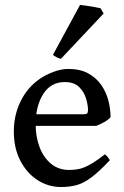

<svg xmlns="http://www.w3.org/2000/svg" viewBox="-20 -751 509 786"><path d="M432.6 -271Q423.8 -260.7 406.7 -251.2Q389.6 -241.7 374 -235.8H88.9L89.8 -283.2H321.8Q333 -283.2 336.7 -286.9Q340.3 -290.5 340.3 -300.8Q340.3 -318.8 332.8 -345.9Q325.2 -373 304.7 -394Q284.2 -415 244.6 -415Q188 -415 157 -366.2Q126 -317.4 126 -241.7Q126 -190.9 142.1 -148.4Q158.2 -106 189 -80.6Q219.7 -55.2 263.2 -55.2Q283.7 -55.2 303 -59.1Q322.3 -63 347.2 -76.7Q372.1 -90.3 409.2 -119.1Q415.5 -115.7 421.6 -107.4Q427.7 -99.1 429.7 -95.2Q385.7 -48.3 354 -24.7Q322.3 -1 293.5 6.8Q264.6 14.6 229.5 14.6Q177.7 14.6 133.8 -13.7Q89.8 -42 63.2 -93.3Q36.6 -144.5 36.6 -213.4Q36.6 -279.3 64.2 -335.9Q91.8 -392.6 142.1 -427.7Q165 -443.8 197.5 -456.3Q230 -468.8 259.8 -468.8Q307.6 -468.8 340.6 -450.9Q373.5 -433.1 394 -403.8Q414.6 -374.5 423.6 -339.6Q432.6 -304.7 432.6 -271ZM229.5 -510.3Q220.7 -511.7 211.4 -516.8Q202.1 -522 196.8 -526.4L307.6 -731Q314.9 -730.5 332.3 -727.8Q349.6 -725.1 366.9 -722.2Q384.3 -719.2 391.6 -717.3L404.3 -695.8Z"/></svg>

Font: Gentium Book Plus
Style: Regular
Weight: 400
Designer: Victor Gaultney, Annie Olsen, Iska Routamaa, Becca Hirsbrunner
Foundry: SIL International
Version: Version 6.101